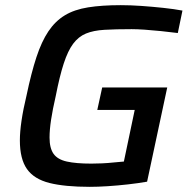

<svg xmlns="http://www.w3.org/2000/svg" viewBox="-20 -716 731 744"><path d="M328 8Q231 8 171.5 -7Q112 -22 84.5 -61Q57 -100 57 -172Q57 -205 63.5 -249Q70 -293 83 -347Q101 -433 121 -494Q141 -555 167.5 -594.5Q194 -634 231 -656.5Q268 -679 321.5 -687.5Q375 -696 448 -696Q486 -696 528.5 -693Q571 -690 613 -685.5Q655 -681 687 -675L669 -588Q638 -592 604 -595.5Q570 -599 540.5 -601Q511 -603 490 -603Q428 -603 385 -600.5Q342 -598 313 -586Q284 -574 263.5 -546.5Q243 -519 227 -470Q211 -421 196 -344Q184 -292 178 -252.5Q172 -213 172 -183Q172 -142 187.5 -120Q203 -98 239 -90Q275 -82 334 -82Q352 -82 375 -83Q398 -84 421 -86.5Q444 -89 460 -90L502 -290H357L376 -377H628L550 -12Q516 -6 476 -1.5Q436 3 397.5 5.5Q359 8 328 8Z"/></svg>

Font: Saira Thin Medium
Style: Italic
Weight: 500
Italic angle: -12°
Version: Version 1.101